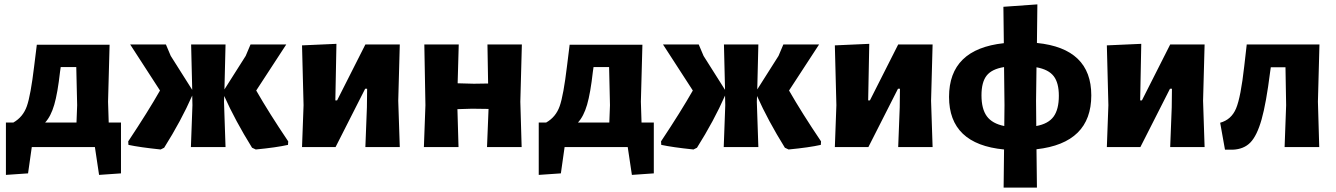

<svg xmlns="http://www.w3.org/2000/svg" viewBox="-20 -671 6097 876"><path d="M7 127V-112H41Q85 -137 102.5 -186.5Q120 -236 136 -370L148 -467H480L473 -207L476 -112H532V120L432 127L413 0H125L108 120ZM254 -344Q243 -246 227.5 -193Q212 -140 186 -112H329L332 -191L328 -365H257Z M713 11Q617 1 566 -10L565 -26Q656 -163 710 -258L574 -468H737L759 -416L857 -261L852 -468H1009L1004 -263L1101 -416L1123 -468H1286L1149 -258Q1208 -155 1295 -26L1294 -10Q1241 2 1147 11L1130 3Q1053 -121 1003 -233L1002 -207L1009 0H851L858 -191L857 -235Q807 -121 729 3Z M1358 0 1365 -191 1358 -464 1515 -471 1510 -213H1518L1647 -468H1804L1797 -211L1804 0H1647L1654 -181L1655 -266H1646L1511 0Z M1914 0 1921 -191 1916 -468H2073L2068 -291L2142 -289L2207 -290L2204 -468H2361L2354 -207L2360 0H2202L2209 -174L2134 -175L2067 -173L2072 0Z M2438 127V-112H2472Q2516 -137 2533.5 -186.5Q2551 -236 2567 -370L2579 -467H2911L2904 -207L2907 -112H2963V120L2863 127L2844 0H2556L2539 120ZM2685 -344Q2674 -246 2658.5 -193Q2643 -140 2617 -112H2760L2763 -191L2759 -365H2688Z M3144 11Q3048 1 2997 -10L2996 -26Q3087 -163 3141 -258L3005 -468H3168L3190 -416L3288 -261L3283 -468H3440L3435 -263L3532 -416L3554 -468H3717L3580 -258Q3639 -155 3726 -26L3725 -10Q3672 2 3578 11L3561 3Q3484 -121 3434 -233L3433 -207L3440 0H3282L3289 -191L3288 -235Q3238 -121 3160 3Z M3789 0 3796 -191 3789 -464 3946 -471 3941 -213H3949L4078 -468H4235L4228 -211L4235 0H4078L4085 -181L4086 -266H4077L3942 0Z M4559 185 4561 11Q4310 -13 4310 -229Q4310 -447 4560 -474L4558 -640L4713 -651L4711 -475Q4959 -450 4959 -236Q4959 -18 4709 10L4711 185ZM4458 -236Q4458 -174 4482.5 -140.5Q4507 -107 4562 -96L4563 -191L4561 -365Q4505 -356 4481.5 -326Q4458 -296 4458 -236ZM4707 -211 4708 -96Q4763 -106 4787 -139Q4811 -172 4811 -234Q4811 -293 4787.5 -323.5Q4764 -354 4709 -364Z M5030 0 5037 -191 5030 -464 5187 -471 5182 -213H5190L5319 -468H5476L5469 -211L5476 0H5319L5326 -181L5327 -266H5318L5183 0Z M5569 12 5547 -111Q5598 -125 5619.5 -176Q5641 -227 5657 -370L5668 -466V-468H6000L5993 -207L5999 0H5841L5848 -191L5845 -364H5778L5775 -343Q5757 -200 5736 -126Q5715 -52 5685 -21Q5655 10 5604 12Z"/></svg>

Font: Alegreya Sans SC ExtraBold
Style: Regular
Weight: 800
Designer: Juan Pablo del Peral
Foundry: Huerta Tipografica
Version: Version 2.007